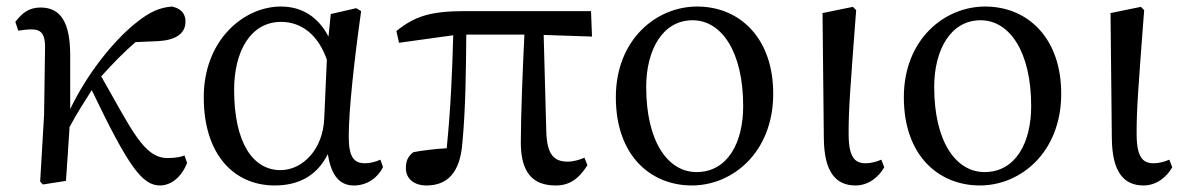

<svg xmlns="http://www.w3.org/2000/svg" viewBox="-20 -554 3626 588"><path d="M545 -78C534 -73 515 -70 493 -70C420 -70 383 -158 290 -320C324 -358 358 -393 395 -425L464 -428C517 -431 548 -450 548 -488C548 -517 529 -529 507 -534C469 -531 438 -518 394 -482C326 -427 247 -328 195 -220V-384C195 -487 165 -531 104 -531C67 -531 46 -512 27 -487L36 -460C49 -462 64 -464 77 -464C108 -464 118 -447 118 -410L115 -203L103 2L111 11L182 0C185 -48 190 -111 193 -165C217 -210 238 -241 261 -278C374 -42 416 14 470 14C500 14 534 -7 553 -55Z M973 -193C970 -97 907 -33 839 -33C755 -33 697 -116 697 -279C697 -396 747 -487 841 -487C903 -487 955 -447 981 -371ZM1145 -65C1129 -58 1113 -54 1098 -54C1065 -54 1048 -71 1048 -136C1048 -217 1065 -371 1086 -520L1071 -529L993 -511L986 -442C954 -503 904 -534 840 -534C728 -534 604 -433 604 -256C604 -78 699 14 821 14C895 14 951 -16 984 -82C995 -12 1023 14 1064 14C1105 14 1137 -10 1153 -42Z M1645 -447 1793 -442 1790 -520H1406C1297 -520 1250 -504 1194 -459L1202 -423L1368 -446C1365 -334 1360 -217 1348 -100C1312 -98 1272 -93 1246 -88C1232 -77 1223 -65 1223 -39C1223 -5 1250 14 1286 14C1350 14 1389 -25 1396 -116C1406 -221 1407 -337 1408 -448H1586C1581 -347 1575 -199 1575 -118C1575 -27 1610 14 1682 14C1723 14 1752 -5 1779 -48L1770 -71C1753 -64 1736 -59 1718 -59C1678 -59 1655 -79 1653 -151Z M2099 14C2224 14 2348 -88 2348 -267C2348 -438 2245 -534 2115 -534C1990 -534 1866 -433 1866 -256C1866 -77 1973 14 2099 14ZM2113 -27C2028 -27 1959 -116 1959 -288C1959 -399 2008 -492 2101 -492C2190 -492 2256 -395 2256 -229C2256 -118 2209 -27 2113 -27Z M2600 14C2641 14 2672 -13 2688 -42L2679 -65C2665 -59 2648 -54 2631 -54C2599 -54 2580 -71 2579 -138C2578 -214 2585 -298 2602 -523L2592 -533L2499 -514L2503 -130C2504 -31 2537 14 2600 14Z M2981 14C3106 14 3230 -88 3230 -267C3230 -438 3127 -534 2997 -534C2872 -534 2748 -433 2748 -256C2748 -77 2855 14 2981 14ZM2995 -27C2910 -27 2841 -116 2841 -288C2841 -399 2890 -492 2983 -492C3072 -492 3138 -395 3138 -229C3138 -118 3091 -27 2995 -27Z M3482 14C3523 14 3554 -13 3570 -42L3561 -65C3547 -59 3530 -54 3513 -54C3481 -54 3462 -71 3461 -138C3460 -214 3467 -298 3484 -523L3474 -533L3381 -514L3385 -130C3386 -31 3419 14 3482 14Z"/></svg>

Font: Noto Serif CJK JP Medium
Style: Regular
Weight: 500
Designer: Ryoko NISHIZUKA 西塚涼子 (kana & ideographs); Frank Grießhammer (Latin, Greek & Cyrillic); Wenlong ZHANG 张文龙 (bopomofo); San
Foundry: Adobe Systems Incorporated
Version: Version 1.000;PS 1;hotconv 16.6.53;makeotf.lib2.5.65590